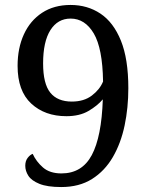

<svg xmlns="http://www.w3.org/2000/svg" viewBox="-20 -744 599 775"><path d="M227 11Q171 11 139 -2Q107 -15 94.5 -34.5Q82 -54 82 -75Q82 -94 91.5 -106.5Q101 -119 112 -123Q126 -92 153.5 -68Q181 -44 228 -44Q311 -44 350.5 -118Q390 -192 395 -343Q373 -317 337 -296Q301 -275 248 -275Q161 -275 106 -326Q51 -377 51 -478Q51 -550 76.5 -605.5Q102 -661 150 -692.5Q198 -724 265 -724Q333 -724 385.5 -689Q438 -654 468 -580Q498 -506 498 -388Q498 -309 483 -237.5Q468 -166 435.5 -110Q403 -54 351.5 -21.5Q300 11 227 11ZM270 -334Q319 -334 351 -358.5Q383 -383 396 -415Q394 -549 358.5 -609Q323 -669 265 -669Q213 -669 183.5 -622.5Q154 -576 154 -488Q154 -406 183 -370Q212 -334 270 -334Z"/></svg>

Font: Noto Serif Dogra
Style: Regular
Weight: 400
Designer: Ek Type
Foundry: Ek Type
Version: Version 1.005